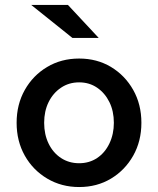

<svg xmlns="http://www.w3.org/2000/svg" viewBox="-20 -745 637 774"><path d="M299 9Q228 9 170.5 -25Q113 -59 80 -117.5Q47 -176 47 -250Q47 -324 80 -382.5Q113 -441 170 -475Q227 -509 299 -509Q371 -509 427.5 -475Q484 -441 517 -382.5Q550 -324 550 -250Q550 -176 517 -117.5Q484 -59 427.5 -25Q371 9 299 9ZM299 -87Q340 -87 371.5 -108Q403 -129 421 -166.5Q439 -204 439 -250Q439 -297 421 -333.5Q403 -370 371.5 -391.5Q340 -413 299 -413Q258 -413 226 -391.5Q194 -370 176 -333.5Q158 -297 158 -250Q158 -203 176 -166Q194 -129 226 -108Q258 -87 299 -87ZM272 -592 106 -725H254L378 -592Z"/></svg>

Font: Red Hat Text Medium
Style: Regular
Weight: 500
Designer: Pentagram, MCKL
Foundry: Pentagram, MCKL
Version: Version 1.023